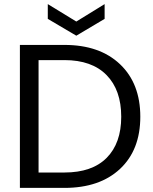

<svg xmlns="http://www.w3.org/2000/svg" viewBox="-20 -916 747 936"><path d="M294 -697Q466 -697 565 -603Q664 -509 664 -347Q664 -185 565 -92.5Q466 0 294 0H77V-697ZM168 -75H294Q429 -75 500 -146.5Q571 -218 571 -347Q571 -477 499.5 -550Q428 -623 294 -623H168ZM352 -811 490 -896V-824L352 -742L213 -824V-896Z"/></svg>

Font: SVN-Poppins
Style: Regular
Weight: 400
Designer: Ninad Kale (Devanagari), Jonny Pinhorn (Latin)
Foundry: Indian Type Foundry
Version: Version 3.002 2017